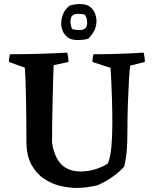

<svg xmlns="http://www.w3.org/2000/svg" viewBox="-20 -913 752 945"><path d="M356 12Q321 12 279 2.5Q237 -7 198.5 -32Q160 -57 135 -102Q110 -147 110 -217Q110 -269 109.5 -324.5Q109 -380 108 -431Q107 -482 105.5 -521Q104 -560 102 -580L24 -608Q24 -618 25 -627Q26 -636 29 -646Q100 -646 170 -648Q240 -650 311 -654Q317 -631 317 -608L244 -592Q243 -566 241.5 -520.5Q240 -475 239 -420Q238 -365 237 -310.5Q236 -256 236 -212Q247 -140 281.5 -104.5Q316 -69 379 -69Q416 -69 452.5 -81Q489 -93 511 -109Q524 -140 528.5 -193Q533 -246 533 -306Q533 -359 531.5 -412Q530 -465 528 -509Q526 -553 524 -579L435 -608Q435 -618 436 -627Q437 -636 440 -646Q502 -646 563.5 -648Q625 -650 687 -654Q693 -631 693 -608L621 -590Q618 -576 615 -526Q612 -476 609.5 -405Q607 -334 607 -257Q607 -207 603.5 -167.5Q600 -128 591 -93Q568 -67 535 -43.5Q502 -20 460 -1Q434 5 407.5 8.5Q381 12 356 12ZM362 -716Q329 -716 311.5 -730.5Q294 -745 287.5 -763.5Q281 -782 281 -796Q281 -821 290.5 -844Q300 -867 321 -884Q332 -889 345 -891Q358 -893 374 -893Q407 -893 424.5 -878.5Q442 -864 448.5 -844.5Q455 -825 455 -812Q455 -786 445.5 -765.5Q436 -745 415 -723Q403 -719 390 -717.5Q377 -716 362 -716ZM372 -765Q389 -765 399 -773Q409 -781 409 -803Q409 -811 406.5 -821Q404 -831 398 -841Q391 -843 382 -844Q373 -845 363 -845Q347 -845 337 -837Q327 -829 327 -807Q327 -798 329 -787.5Q331 -777 337 -769Q355 -765 372 -765Z"/></svg>

Font: Labrada SemiBold
Style: Regular
Weight: 600
Designer: Mercedes Jáuregui
Foundry: Omnibus-Type Team
Version: Version 1.000; ttfautohint (v1.8.4.7-5d5b)